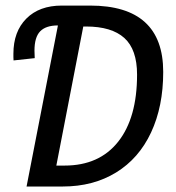

<svg xmlns="http://www.w3.org/2000/svg" viewBox="-20 -679 640 699"><path d="M574.2 -417Q574.2 -291.5 530 -196.8Q485.8 -102.1 402.6 -51Q319.3 0 208.5 0H76.7L190.9 -586.4Q147 -586.4 126.2 -564.9Q105.5 -543.5 105.5 -494.6L106.4 -467.3L29.3 -459L28.8 -471.2V-483.4Q28.8 -564 75.9 -611.3Q123 -658.7 205.1 -658.7H308.1Q574.2 -658.7 574.2 -417ZM479 -407.2Q479 -499 432.6 -540.8Q386.2 -582.5 293.5 -582.5H283.2L185.1 -76.2H215.3Q341.3 -76.2 410.2 -163.1Q479 -250 479 -407.2Z"/></svg>

Font: Liberation Mono
Style: Italic
Weight: 400
Italic angle: -12°
Monospace: yes
Designer: Steve Matteson
Foundry: Ascender Corporation
Version: Version 2.1.5